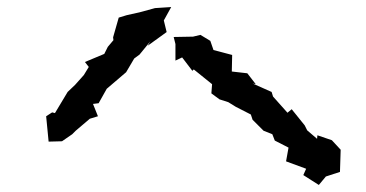

<svg xmlns="http://www.w3.org/2000/svg" viewBox="-20 -594 1040 545"><path d="M528 -490 473 -489 478 -469V-422L497 -431L526 -393L530 -397L582 -355L580 -329L603 -312L628 -304L649 -291L692 -269L697 -254L728 -223L753 -213L760 -195L799 -175L792 -136L849 -115L841 -97L885 -69L905 -93L945 -106L947 -169L922 -196L881 -210L880 -200L852 -224L845 -238L808 -284L796 -274L755 -320L751 -333L697 -357L706 -355L682 -386L638 -391L639 -438L586 -452L577 -478L549 -495ZM111 -264 118 -192 156 -193 185 -213 195 -223 235 -257 258 -264 244 -299 260 -301 283 -342 338 -389 361 -428 376 -439 407 -477 399 -464 453 -503 445 -536 466 -574 420 -571 376 -559 340 -551 317 -544 301 -488 302 -480 286 -461 276 -441 221 -418 232 -404 218 -381 193 -353 172 -333 136 -273 128 -275Z"/></svg>

Font: チョークS
Style: Regular
Weight: 400
Designer: [Stick] Fontworks Inc.
Foundry: [Stick] Fontworks Inc.
Version: Version 1.200;FEAKit 1.0